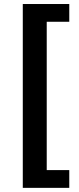

<svg xmlns="http://www.w3.org/2000/svg" viewBox="-20 -756 384 936"><path d="M91.1 159.8V-736.4H317.7V-649.9H207.8V73.2H317.7V159.8Z"/></svg>

Font: Archivo SemiBold SemiExpanded
Style: Regular
Weight: 600
Width: 6
Version: Version 2.001